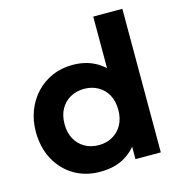

<svg xmlns="http://www.w3.org/2000/svg" viewBox="-108 -817 877 930"><g transform="rotate(-15 330.0 -352.5)"><path d="M281.5 15Q208.5 15 151.8 -18.8Q95 -52.5 62.2 -113Q29.5 -173.5 29.5 -252.5Q29.5 -309 48.2 -357.5Q67 -406 101 -442.5Q135 -479 181.5 -499.5Q228 -520 284 -520Q345.5 -520 393.2 -495.8Q441 -471.5 475.5 -425L442.5 -391.5V-720H588.5V0H461.5V-128L481.5 -95Q458 -46.5 407 -15.8Q356 15 281.5 15ZM308.5 -111.5Q347 -111.5 377.5 -128.8Q408 -146 425.5 -177.5Q443 -209 443 -252.5Q443 -296 425.8 -327.5Q408.5 -359 378 -376.2Q347.5 -393.5 308.5 -393.5Q269.5 -393.5 239 -376.2Q208.5 -359 191 -327.5Q173.5 -296 173.5 -252.5Q173.5 -209 191 -177.5Q208.5 -146 239 -128.8Q269.5 -111.5 308.5 -111.5Z"/></g></svg>

Font: Geologica Roman SemiBold
Style: Regular
Weight: 600
Designer: Sindre Bremnes, Frode Helland
Foundry: Monokrom Skriftforlag AS
Version: Version 1.010;gftools[0.9.28]